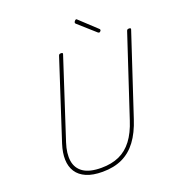

<svg xmlns="http://www.w3.org/2000/svg" viewBox="-229 -1555 1613 1755"><g transform="rotate(-20 577.5 -677.5)"><path d="M466 19Q371 19 308.5 -8Q246 -35 214 -84.5Q182 -134 180 -201.5Q178 -269 204 -350L453 -1115Q456 -1123 460.5 -1126.5Q465 -1130 477 -1130Q487 -1130 491 -1126.5Q495 -1123 492 -1115L242 -348Q210 -250 221.5 -175.5Q233 -101 293.5 -60Q354 -19 468 -19Q567 -19 641.5 -52.5Q716 -86 769.5 -157Q823 -228 858 -337L1115 -1115Q1118 -1123 1122.5 -1126.5Q1127 -1130 1139 -1130Q1159 -1130 1154 -1115L897 -337Q858 -216 799 -137Q740 -58 658 -19.5Q576 19 466 19ZM871 -1188Q868 -1188 865.5 -1189.5Q863 -1191 859 -1193L695 -1339Q692 -1343 691.5 -1345Q691 -1347 691 -1349Q691 -1354 694.5 -1359.5Q698 -1365 703 -1369.5Q708 -1374 713 -1374Q717 -1374 719 -1371.5Q721 -1369 725 -1366L886 -1216Q888 -1214 888.5 -1211Q889 -1208 889 -1206Q889 -1201 882.5 -1194.5Q876 -1188 871 -1188Z"/></g></svg>

Font: Playwrite CU Thin
Style: Regular
Weight: 250
Designer: Veronika Burian, José Scaglione
Foundry: TypeTogether
Version: Version 1.002